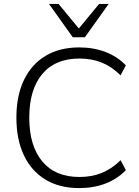

<svg xmlns="http://www.w3.org/2000/svg" viewBox="-20 -956 710 984"><path d="M386 8Q285 8 213 -35.5Q141 -79 102.5 -160Q64 -241 64 -353Q64 -465 102.5 -545.5Q141 -626 213 -669.5Q285 -713 386 -713Q460 -713 521 -689.5Q582 -666 625 -621L598 -570Q552 -615 501 -635.5Q450 -656 387 -656Q263 -656 196.5 -576.5Q130 -497 130 -353Q130 -209 196.5 -129Q263 -49 387 -49Q450 -49 501 -69.5Q552 -90 598 -135L625 -84Q582 -39 521 -15.5Q460 8 386 8ZM353 -765 231 -936H280L384 -810L488 -936H537L415 -765Z"/></svg>

Font: Nunito Sans 12pt Light
Style: Regular
Weight: 300
Designer: Vernon Adams
Foundry: Vernon Adams
Version: Version 3.101;gftools[0.9.27]